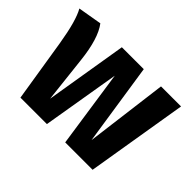

<svg xmlns="http://www.w3.org/2000/svg" viewBox="-118 -797 1016 1016"><g transform="rotate(45 390.0 -288.5)"><path d="M597 -568H747L653 0H448L384 -435L311 0H113L57 -350Q33 -497 0 -554L134 -577Q183 -513 199 -366L228 -107L304 -568H468L538 -107Z"/></g></svg>

Font: FiraGO
Style: Bold
Weight: 700
Designer: bBox Type
Foundry: bBox Type GmbH
Version: Version 1.001;PS 001.001;hotconv 1.0.88;makeotf.lib2.5.64775